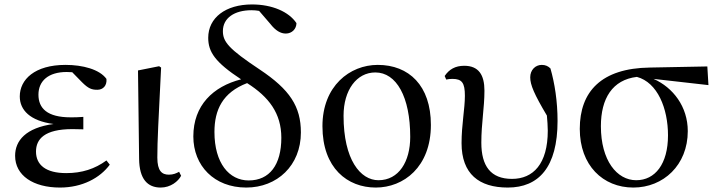

<svg xmlns="http://www.w3.org/2000/svg" viewBox="-20 -829 3230 864"><path d="M250 15C350 15 430 -28 474 -88L459 -107C407 -69 349 -50 278 -50C186 -50 142 -87 142 -147C142 -203 180 -248 306 -248C317 -248 328 -248 355 -247V-303C331 -301 315 -301 298 -301C192 -301 153 -342 153 -403C153 -465 198 -505 280 -505L305 -504L349 -459C378 -430 393 -425 418 -425C444 -425 462 -444 459 -474C428 -517 352 -537 275 -537C136 -537 69 -471 69 -395C69 -334 115 -285 221 -271C96 -254 48 -196 48 -128C48 -39 130 15 250 15Z M703 15C748 15 782 -13 795 -38L786 -56C773 -49 760 -43 740 -43C709 -43 688 -59 688 -120C688 -196 693 -284 705 -525L696 -531L601 -512L606 -114C607 -23 644 15 703 15Z M1088 15C1227 15 1334 -84 1334 -233C1334 -350 1284 -426 1149 -516C1009 -609 983 -641 983 -689C983 -748 1035 -783 1112 -783C1124 -783 1135 -782 1146 -780L1196 -722C1220 -691 1243 -678 1266 -678C1294 -678 1314 -699 1314 -725C1280 -776 1205 -809 1114 -809C995 -809 917 -749 917 -659C917 -595 948 -549 1065 -472C939 -440 850 -355 850 -215C850 -83 944 15 1088 15ZM1092 -455C1190 -393 1246 -319 1246 -209C1246 -87 1193 -17 1099 -17C1011 -17 945 -95 945 -235C945 -335 982 -413 1092 -455Z M1671 15C1796 15 1919 -77 1919 -267C1919 -444 1820 -537 1680 -537C1554 -537 1431 -442 1431 -261C1431 -72 1544 15 1671 15ZM1683 -18C1602 -18 1526 -110 1526 -308C1526 -424 1585 -503 1669 -503C1764 -503 1826 -393 1826 -213C1826 -102 1775 -18 1683 -18Z M2265 15C2404 15 2489 -76 2489 -285C2489 -373 2476 -455 2457 -521C2447 -531 2435 -537 2418 -537C2389 -537 2366 -514 2366 -481C2366 -447 2384 -405 2441 -309C2443 -285 2445 -263 2445 -241C2445 -91 2379 -24 2284 -24C2188 -24 2146 -82 2146 -187C2146 -274 2160 -344 2160 -421C2160 -492 2134 -533 2069 -533C2029 -533 2001 -517 1981 -487L1988 -471C1996 -473 2006 -474 2016 -474C2059 -474 2072 -456 2072 -398C2072 -340 2057 -267 2057 -185C2057 -46 2136 15 2265 15Z M2830 15C2965 15 3075 -86 3075 -239C3075 -349 3009 -435 2921 -474L3168 -446L3163 -530L2904 -525C2686 -522 2589 -417 2589 -249C2589 -85 2693 15 2830 15ZM2846 -483C2939 -458 2986 -341 2986 -220C2986 -91 2928 -18 2843 -18C2756 -18 2684 -107 2684 -261C2684 -386 2736 -470 2846 -483Z"/></svg>

Font: Source Han Serif SC Medium
Style: Regular
Weight: 500
Designer: Ryoko NISHIZUKA 西塚涼子 (kana & ideographs); Frank Grießhammer (Latin, Greek & Cyrillic); Wenlong ZHANG 张文龙 (bopomofo); San
Foundry: Adobe
Version: Version 2.003;hotconv 1.1.1;makeotfexe 2.6.0